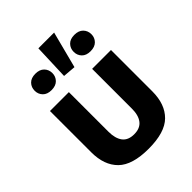

<svg xmlns="http://www.w3.org/2000/svg" viewBox="-229 -918 1044 1044"><g transform="rotate(-45 293.0 -395.5)"><path d="M293.2 9.8Q418.5 9.8 473.1 -44.3Q527.8 -98.4 527.8 -197.3V-515.1H382.8V-210.9Q383.3 -158.9 361.3 -130.2Q339.4 -101.6 293.2 -101.6Q247.1 -101.6 225.5 -130.2Q203.9 -158.9 203.9 -210.9V-515.1H58.6V-197.3Q58.6 -98.4 113.3 -44.3Q168 9.8 293.2 9.8ZM145.5 -589.1Q178.5 -589.1 196.2 -607.3Q213.9 -625.5 213.9 -651.6Q213.9 -678.5 196.2 -696.7Q178.5 -714.8 145.8 -714.8Q112.8 -714.8 95.2 -696.7Q77.6 -678.5 77.6 -651.6Q77.6 -625.5 95.1 -607.3Q112.5 -589.1 145.5 -589.1ZM321.5 -589.6 376.2 -800.8H255.1L247.6 -595.7ZM444.8 -588.6Q478 -588.6 495.7 -606.8Q513.4 -625 513.4 -651.1Q513.4 -678 495.7 -696.2Q478 -714.4 445.1 -714.4Q412.1 -714.4 394.7 -696.2Q377.2 -678 377.2 -651.1Q377.2 -625 394.5 -606.8Q411.9 -588.6 444.8 -588.6Z"/></g></svg>

Font: Roboto Flex
Style: Regular
Weight: 400
Designer: Berlow after Robertson
Foundry: Google
Version: Version 3.200;gftools[0.9.32]